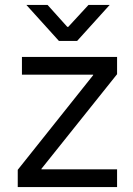

<svg xmlns="http://www.w3.org/2000/svg" viewBox="-20 -759 539 779"><path d="M87 -739 219 -593H293L425 -739H339L257 -650H253L173 -739ZM52 0H455V-72H148V-74L455 -458V-528H69V-456H358V-454L52 -70Z"/></svg>

Font: Be Vietnam
Style: Regular
Weight: 400
Designer: Gabriel Lam
Foundry: TypeRant
Version: Version 4.000